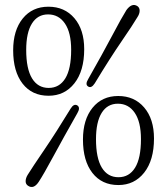

<svg xmlns="http://www.w3.org/2000/svg" viewBox="-20 -735 665 773"><path d="M175 -708Q240 -708 279.5 -661.8Q319 -615.5 319 -537Q319 -449.5 279.5 -399.5Q240 -349.5 175.5 -349.5Q109 -349.5 71 -398.2Q33 -447 33 -532.5Q33 -613 71.5 -660.5Q110 -708 175 -708ZM266.5 -534.5Q266.5 -603.5 241.5 -640.2Q216.5 -677 173.5 -677Q131.5 -677 108.5 -640.2Q85.5 -603.5 85.5 -534Q85.5 -458 109 -419.5Q132.5 -381 176 -381Q219 -381 242.8 -419.2Q266.5 -457.5 266.5 -534.5ZM361.5 -399.5Q347.5 -378 334.5 -387Q322 -395 335 -416.5Q394 -520.5 431.8 -592Q469.5 -663.5 489 -694.5Q511 -724.5 533 -710.5Q542.5 -704 542.2 -691.5Q542 -679 533 -665.5Q515 -635 469 -568Q423 -501 361.5 -399.5ZM264.5 -298Q277.5 -319 291.5 -310.5Q304.5 -301.5 291.5 -279.5Q235 -180 195.5 -106.8Q156 -33.5 136 -3Q115.5 28 93 13Q83 6.5 83.2 -6Q83.5 -18.5 92 -32Q111 -62.5 158 -131.5Q205 -200.5 264.5 -298ZM456 -348.5Q521 -348.5 560.5 -302.2Q600 -256 600 -177.5Q600 -90 560.5 -40Q521 10 456.5 10Q390 10 352 -38.8Q314 -87.5 314 -173Q314 -253.5 352.5 -301Q391 -348.5 456 -348.5ZM547.5 -175Q547.5 -244 522.5 -280.8Q497.5 -317.5 454.5 -317.5Q412.5 -317.5 389.5 -280.8Q366.5 -244 366.5 -174.5Q366.5 -98.5 390 -60Q413.5 -21.5 457 -21.5Q500 -21.5 523.8 -59.8Q547.5 -98 547.5 -175Z"/></svg>

Font: Fraunces 144pt SuperSoft Light
Style: Regular
Weight: 300
Version: Version 1.000;[0bf87f6ff]